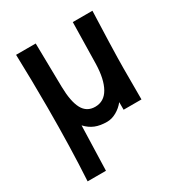

<svg xmlns="http://www.w3.org/2000/svg" viewBox="-182 -677 964 1029"><g transform="rotate(-30 300.0 -162.5)"><path d="M72.5 -222.5Q72.5 -391 67.5 -551.5H189L193.5 -281.5Q195 -190 219.5 -144Q244 -98 296.5 -98Q352 -98 381.5 -150Q411 -202 413.5 -295L418.5 -551.5H540Q537 -481.5 533.5 -365.5Q530 -249.5 530 -198.5V-8.5H419.5V-55.5Q398.5 -29 369.5 -12.8Q340.5 3.5 311.5 3.5Q269 3.5 238.5 -8.8Q208 -21 182.5 -48.5L174 227.5H60.5Q72.5 23.5 72.5 -222.5Z"/></g></svg>

Font: JuliaMono ExtraBold
Style: Regular
Weight: 800
Monospace: yes
Designer: cormullion
Foundry: corm
Version: Version 0.055; ttfautohint (v1.8.4)